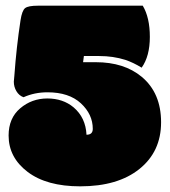

<svg xmlns="http://www.w3.org/2000/svg" viewBox="-20 -656 605 685"><path d="M64 -309.1Q47.9 -314.9 38.6 -330.6Q29.3 -346.2 29.3 -364.7Q29.3 -367.7 31.2 -385.7Q38.6 -488.3 53.2 -583.5Q58.6 -618.7 69.8 -627.2Q81.1 -635.7 115.2 -635.7H489.3Q514.6 -593.3 514.6 -524.4Q514.6 -455.6 485.4 -414.6Q455.1 -433.1 427.2 -442.4Q383.8 -456.1 334 -456.1H279.3L276.4 -434.1H321.8Q422.9 -434.1 485.8 -381.8Q554.7 -324.2 554.7 -219.7Q554.7 -115.2 477.5 -53.2Q400.4 8.8 266.1 8.8Q146.5 8.8 78.6 -42.7Q10.7 -94.2 10.7 -172.4Q10.7 -234.4 52 -269.5Q93.3 -304.7 148.9 -304.7Q204.6 -304.7 242.7 -272.9Q285.6 -236.3 288.6 -175.3Q311 -175.3 311 -196.3Q311 -248 268.6 -287.4Q226.1 -326.7 149.4 -326.7Q103 -326.7 64 -309.1Z"/></svg>

Font: Modak
Style: Regular
Weight: 400
Version: Version 1.036;PS Version 1.000;hotconv 1.0.79;makeotf.lib2.5